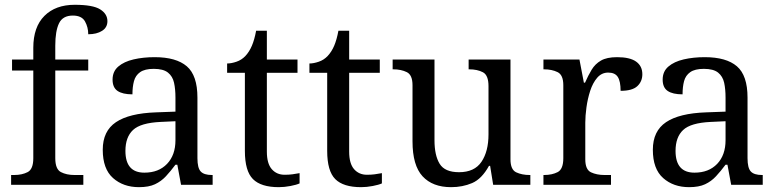

<svg xmlns="http://www.w3.org/2000/svg" viewBox="-20 -772 3248 802"><path d="M26.4 0V-41H39.1Q72.3 -41 95.7 -53.2Q119.1 -65.4 119.1 -111.3V-477.5H30.3V-523.4H119.1V-572.3Q119.1 -659.2 165.5 -705.6Q211.9 -752 292 -752Q368.2 -752 398.4 -732.9Q428.7 -713.9 428.7 -683.6Q428.7 -657.2 406.2 -643.1Q383.8 -628.9 348.6 -628.9Q348.6 -658.2 335 -682.6Q321.3 -707 284.2 -707Q242.2 -707 226.6 -674.8Q210.9 -642.6 210.9 -581.1V-523.4H348.6V-477.5H210.9V-111.3Q210.9 -65.4 234.4 -53.2Q257.8 -41 291 -41H328.1V0Z M560.5 9.8Q495.1 9.8 452.1 -28.3Q409.2 -66.4 409.2 -146.5Q409.2 -224.6 464.4 -261.7Q519.5 -298.8 631.8 -302.7L712.9 -305.7V-364.3Q712.9 -399.4 707 -426.3Q701.2 -453.1 681.6 -468.8Q662.1 -484.4 622.1 -484.4Q585 -484.4 565.4 -470.7Q545.9 -457 539.6 -433.1Q533.2 -409.2 533.2 -377.9Q492.2 -377.9 471.2 -392.1Q450.2 -406.2 450.2 -439.5Q450.2 -473.6 474.1 -494.1Q498 -514.6 538.1 -523.9Q578.1 -533.2 626 -533.2Q715.8 -533.2 760.3 -495.1Q804.7 -457 804.7 -364.3V-111.3Q804.7 -70.3 818.4 -55.7Q832 -41 865.2 -41H868.2V0H736.3L720.7 -84H712.9Q692.4 -56.6 672.9 -35.6Q653.3 -14.6 627.4 -2.4Q601.6 9.8 560.5 9.8ZM583 -50.8Q642.6 -50.8 677.7 -87.4Q712.9 -124 712.9 -186.5V-265.6L650.4 -262.7Q567.4 -258.8 535.6 -229Q503.9 -199.2 503.9 -141.6Q503.9 -50.8 583 -50.8Z M1144.5 9.8Q1070.3 9.8 1036.6 -23.9Q1002.9 -57.6 1002.9 -141.6V-467.8H928.7V-506.8Q946.3 -506.8 967.8 -514.2Q989.3 -521.5 1004.9 -538.1Q1021.5 -555.7 1032.2 -581.1Q1043 -606.4 1049.8 -643.6H1094.7V-523.4H1222.7V-467.8H1094.7V-138.7Q1094.7 -88.9 1115.2 -65.4Q1135.7 -42 1168.9 -42Q1186.5 -42 1201.2 -43.9Q1215.8 -45.9 1231.4 -48.8V-5.9Q1218.8 0 1193.4 4.9Q1168 9.8 1144.5 9.8Z M1488.3 9.8Q1414.1 9.8 1380.4 -23.9Q1346.7 -57.6 1346.7 -141.6V-467.8H1272.5V-506.8Q1290 -506.8 1311.5 -514.2Q1333 -521.5 1348.6 -538.1Q1365.2 -555.7 1376 -581.1Q1386.7 -606.4 1393.6 -643.6H1438.5V-523.4H1566.4V-467.8H1438.5V-138.7Q1438.5 -88.9 1459 -65.4Q1479.5 -42 1512.7 -42Q1530.3 -42 1544.9 -43.9Q1559.6 -45.9 1575.2 -48.8V-5.9Q1562.5 0 1537.1 4.9Q1511.7 9.8 1488.3 9.8Z M1864.3 9.8Q1787.1 9.8 1745.1 -35.6Q1703.1 -81.1 1703.1 -181.6V-416Q1703.1 -459 1679.2 -470.7Q1655.3 -482.4 1623 -482.4H1620.1V-523.4H1794.9V-186.5Q1794.9 -123 1816.4 -87.9Q1837.9 -52.7 1897.5 -52.7Q1961.9 -52.7 1991.2 -96.2Q2020.5 -139.6 2020.5 -210.9V-412.1Q2020.5 -458 1997.1 -470.2Q1973.6 -482.4 1940.4 -482.4H1937.5V-523.4H2112.3V-106.4Q2112.3 -63.5 2136.2 -52.2Q2160.2 -41 2192.4 -41H2195.3V0H2040L2027.3 -79.1H2022.5Q1992.2 -24.4 1952.1 -7.3Q1912.1 9.8 1864.3 9.8Z M2250 0V-41H2252.9Q2286.1 -41 2309.6 -53.2Q2333 -65.4 2333 -111.3V-416Q2333 -459 2309.1 -470.7Q2285.2 -482.4 2252.9 -482.4H2250V-523.4H2400.4L2418.9 -426.8H2423.8Q2436.5 -456.1 2451.2 -480.5Q2465.8 -504.9 2490.2 -519Q2514.6 -533.2 2557.6 -533.2Q2611.3 -533.2 2637.2 -514.6Q2663.1 -496.1 2663.1 -461.9Q2663.1 -431.6 2642.1 -412.1Q2621.1 -392.6 2572.3 -392.6Q2572.3 -432.6 2560.5 -450.7Q2548.8 -468.8 2520.5 -468.8Q2493.2 -468.8 2474.6 -447.3Q2456.1 -425.8 2445.3 -392.6Q2434.6 -359.4 2429.7 -323.7Q2424.8 -288.1 2424.8 -259.8V-106.4Q2424.8 -63.5 2448.7 -52.2Q2472.7 -41 2504.9 -41H2532.2V0Z M2858.4 9.8Q2793 9.8 2750 -28.3Q2707 -66.4 2707 -146.5Q2707 -224.6 2762.2 -261.7Q2817.4 -298.8 2929.7 -302.7L3010.7 -305.7V-364.3Q3010.7 -399.4 3004.9 -426.3Q2999 -453.1 2979.5 -468.8Q2960 -484.4 2919.9 -484.4Q2882.8 -484.4 2863.3 -470.7Q2843.8 -457 2837.4 -433.1Q2831.1 -409.2 2831.1 -377.9Q2790 -377.9 2769 -392.1Q2748 -406.2 2748 -439.5Q2748 -473.6 2772 -494.1Q2795.9 -514.6 2835.9 -523.9Q2876 -533.2 2923.8 -533.2Q3013.7 -533.2 3058.1 -495.1Q3102.5 -457 3102.5 -364.3V-111.3Q3102.5 -70.3 3116.2 -55.7Q3129.9 -41 3163.1 -41H3166V0H3034.2L3018.6 -84H3010.7Q2990.2 -56.6 2970.7 -35.6Q2951.2 -14.6 2925.3 -2.4Q2899.4 9.8 2858.4 9.8ZM2880.9 -50.8Q2940.4 -50.8 2975.6 -87.4Q3010.7 -124 3010.7 -186.5V-265.6L2948.2 -262.7Q2865.2 -258.8 2833.5 -229Q2801.8 -199.2 2801.8 -141.6Q2801.8 -50.8 2880.9 -50.8Z"/></svg>

Font: Noto Serif Todhri
Style: Regular
Weight: 400
Designer: Mikhail Merkuryev
Version: Version 1.000; ttfautohint (v1.8.4.7-5d5b)